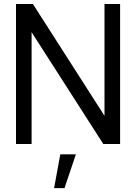

<svg xmlns="http://www.w3.org/2000/svg" viewBox="-20 -720 680 960"><path d="M60 0V-700H144.5L502.5 -141V-700H580.5V0H496.5L138 -559V0ZM250.5 220.5 281.5 51.5H359.5L302.5 220.5Z"/></svg>

Font: Urbanist
Style: Regular
Weight: 400
Designer: Corey Hu
Foundry: Corey Hu
Version: Version 1.330; ttfautohint (v1.8.4.7-5d5b)